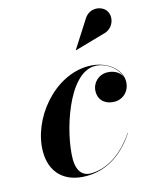

<svg xmlns="http://www.w3.org/2000/svg" viewBox="-110 -788 702 872"><g transform="rotate(-15 241.0 -351.5)"><path d="M429 -594C476.5 -603.5 494.5 -657 473 -689C455 -717 397.5 -728 369 -680.5L288.5 -555L289 -554ZM419.5 -129.5 418.5 -130.5C372.5 -62 300.5 3.5 210 3.5C168.5 3.5 147 -28.5 147 -79C147 -200.5 226 -463 352.5 -463C403.5 -463 454 -426 467 -382C456.5 -407.5 427 -420.5 398.5 -420.5C358 -420.5 326.5 -389 326.5 -349C326.5 -304 361 -283 398.5 -283C440 -283 472.5 -314.5 472.5 -360C472.5 -414 413.5 -470 324 -470C163 -470 25 -300 25 -147.5C25 -50 85 10 188.5 10C299.5 10 372.5 -59 419.5 -129.5Z"/></g></svg>

Font: Bodoni* 96pt
Style: Bold Italic
Weight: 700
Italic angle: -13°
Version: Version 2.3